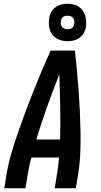

<svg xmlns="http://www.w3.org/2000/svg" viewBox="-20 -1005 540 1025"><path d="M3 0 15 -74Q24 -130 40.5 -186Q57 -242 76 -297Q95 -352 115.5 -407Q136 -462 158 -517Q180 -572 203 -626.5Q226 -681 250 -735H380Q386 -681 391 -626.5Q396 -572 400 -517Q404 -462 406.5 -407Q409 -352 410 -297Q411 -242 408.5 -186Q406 -130 397 -74L385 0H272L284 -74Q288 -96 290.5 -118.5Q293 -141 295 -164H147Q141 -141 136.5 -118.5Q132 -96 128 -74L116 0ZM174 -260H301Q303 -348 301.5 -435Q300 -522 297 -609Q263 -522 231.5 -435Q200 -348 174 -260ZM340 -785Q317 -785 295 -793.5Q273 -802 259.5 -820Q246 -838 242.5 -861.5Q239 -885 243 -909Q245 -926 253.5 -941Q262 -956 276.5 -966.5Q291 -977 307.5 -981Q324 -985 341 -985Q356 -985 371.5 -981.5Q387 -978 399.5 -970Q412 -962 421 -950Q430 -938 434.5 -923Q439 -908 440 -892.5Q441 -877 439 -861Q436 -844 427.5 -829Q419 -814 404.5 -803.5Q390 -793 373.5 -789Q357 -785 340 -785ZM341 -849Q347 -849 353 -850Q359 -851 364 -855Q369 -859 372 -864.5Q375 -870 376 -876Q378 -885 376.5 -893.5Q375 -902 370.5 -908.5Q366 -915 358 -918Q350 -921 341 -921Q335 -921 328.5 -920Q322 -919 317 -915Q312 -911 309 -905.5Q306 -900 305 -894Q304 -885 305 -876.5Q306 -868 311 -861.5Q316 -855 324 -852Q332 -849 341 -849Z"/></svg>

Font: Iosevka Term Curly Oblique
Style: Bold
Weight: 700
Italic angle: -9°
Designer: Belleve Invis
Foundry: Belleve Invis
Version: Version 32.3.0